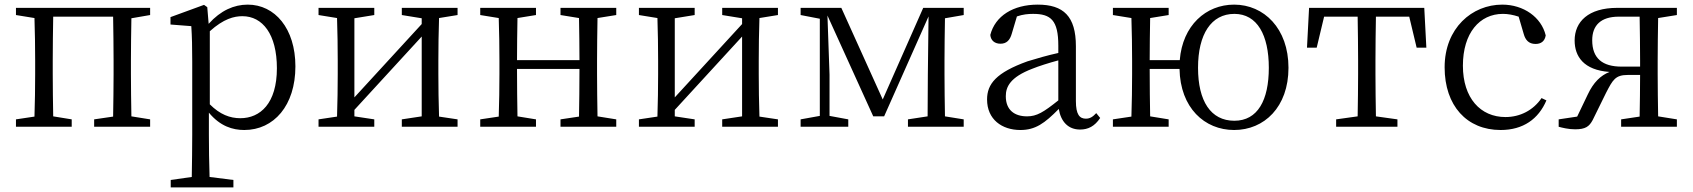

<svg xmlns="http://www.w3.org/2000/svg" viewBox="-20 -548 7318 830"><path d="M629 -483V-514H49V-483L129 -470C131 -415 132 -339 132 -286V-228C132 -176 131 -99 129 -44L49 -32V0H290V-32L210 -45C209 -100 208 -176 208 -228V-286C208 -341 209 -421 210 -476H469C470 -421 471 -341 471 -286V-228C471 -176 470 -100 469 -44L387 -32V0H629V-32L548 -45C547 -100 546 -176 546 -228V-286C546 -338 547 -414 548 -469Z M887 -413C947 -467 992 -478 1028 -478C1115 -478 1177 -400 1177 -253C1177 -101 1105 -37 1019 -37C974 -37 931 -53 887 -97ZM876 -517 862 -527 717 -474V-442L807 -435C810 -388 811 -346 811 -282V34C811 93 810 157 809 217L718 230V262H989V230L886 217C884 156 883 90 883 32V-61C932 -2 986 14 1036 14C1164 14 1257 -92 1257 -261C1257 -425 1168 -528 1051 -528C992 -528 934 -503 882 -445Z M1958 -483V-514H1717V-483L1803 -469V-444L1512 -127V-469L1598 -483V-514H1357V-483L1437 -470C1439 -415 1440 -339 1440 -286V-228C1440 -176 1439 -100 1437 -44L1357 -32V0H1598V-32L1512 -45V-73L1803 -390V-45L1717 -32V0H1958V-32L1878 -44C1876 -100 1875 -176 1875 -228V-286C1875 -338 1876 -415 1878 -470Z M2644 -483V-514H2403V-483L2483 -470C2484 -417 2485 -343 2485 -288H2215C2215 -342 2216 -416 2217 -470L2297 -483V-514H2056V-483L2136 -470C2138 -415 2139 -339 2139 -286V-228C2139 -176 2138 -99 2136 -44L2056 -32V0H2297V-32L2217 -45C2216 -99 2215 -178 2215 -250H2485C2485 -177 2484 -99 2483 -44L2403 -32V0H2644V-32L2563 -45C2562 -100 2561 -176 2561 -228V-286C2561 -338 2562 -415 2563 -470Z M3343 -483V-514H3102V-483L3188 -469V-444L2897 -127V-469L2983 -483V-514H2742V-483L2822 -470C2824 -415 2825 -339 2825 -286V-228C2825 -176 2824 -100 2822 -44L2742 -32V0H2983V-32L2897 -45V-73L3188 -390V-45L3102 -32V0H3343V-32L3263 -44C3261 -100 3260 -176 3260 -228V-286C3260 -338 3261 -415 3263 -470Z M4146 -483V-514H3971L3796 -118L3617 -514H3441V-483L3524 -467V-47L3441 -32V0H3647V-32L3566 -47V-225L3557 -481L3755 -45H3802L3994 -477L3991 -225L3990 -45L3905 -32V0H4146V-32L4065 -45C4064 -100 4063 -176 4063 -228V-286C4063 -338 4064 -414 4065 -469Z M4555 -114C4491 -63 4462 -45 4420 -45C4366 -45 4328 -72 4328 -132C4328 -172 4346 -214 4443 -251C4470 -262 4514 -276 4555 -287ZM4719 -59C4704 -43 4692 -35 4674 -35C4647 -35 4631 -53 4631 -111V-348C4631 -478 4577 -528 4466 -528C4360 -528 4282 -479 4261 -397C4263 -373 4280 -359 4305 -359C4331 -359 4346 -374 4354 -403L4376 -477C4402 -486 4425 -488 4446 -488C4522 -488 4555 -461 4555 -351V-319C4509 -309 4461 -295 4422 -283C4286 -234 4247 -185 4247 -118C4247 -32 4311 14 4391 14C4456 14 4496 -15 4557 -77C4566 -22 4598 12 4649 12C4684 12 4712 -2 4736 -38Z M5316 -26C5214 -26 5159 -111 5159 -255C5159 -400 5216 -488 5316 -488C5415 -488 5465 -396 5465 -255C5465 -115 5417 -26 5316 -26ZM4950 -288C4950 -342 4951 -416 4952 -470L5032 -483V-514H4791V-483L4871 -470C4873 -415 4874 -339 4874 -286V-228C4874 -176 4873 -99 4871 -44L4791 -32V0H5032V-32L4952 -45C4951 -99 4950 -178 4950 -250H5079C5082 -82 5187 14 5315 14C5445 14 5550 -85 5550 -255C5550 -425 5444 -528 5315 -528C5193 -528 5092 -438 5080 -288Z M6072 -476 6104 -342H6146L6137 -514H5639L5630 -342H5672L5704 -476H5849C5850 -421 5851 -341 5851 -286V-228C5851 -176 5850 -100 5849 -45L5756 -32V0H6021V-32L5928 -45C5927 -100 5926 -176 5926 -228V-286C5926 -341 5927 -421 5928 -476Z M6644 -124C6608 -71 6551 -42 6488 -42C6380 -42 6304 -124 6304 -264C6304 -405 6376 -488 6477 -488C6498 -488 6521 -484 6545 -476L6567 -401C6574 -376 6588 -358 6618 -358C6642 -358 6658 -370 6662 -395C6643 -474 6566 -528 6474 -528C6344 -528 6225 -427 6225 -257C6225 -91 6321 14 6467 14C6565 14 6631 -34 6665 -114Z M6990 -260C6907 -260 6863 -296 6863 -374C6863 -438 6900 -476 6978 -476H7068C7069 -421 7070 -341 7070 -286V-260ZM7229 -483V-514H6971C6846 -514 6787 -454 6787 -373C6787 -304 6826 -245 6938 -237C6899 -222 6868 -191 6844 -140L6798 -44L6718 -32V0C6733 4 6760 11 6789 11C6834 11 6850 -1 6865 -29L6923 -147C6952 -203 6963 -224 7017 -224H7070C7070 -169 7069 -96 7068 -44L6988 -32V0H7229V-32L7148 -45C7147 -100 7146 -176 7146 -228V-286C7146 -339 7147 -415 7148 -470Z"/></svg>

Font: Noto Serif CJK JP
Style: Regular
Weight: 400
Designer: Ryoko NISHIZUKA 西塚涼子 (kana & ideographs); Frank Grießhammer (Latin, Greek & Cyrillic); Wenlong ZHANG 张文龙 (bopomofo); San
Foundry: Adobe Systems Incorporated
Version: Version 1.000;PS 1;hotconv 16.6.53;makeotf.lib2.5.65590